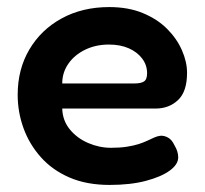

<svg xmlns="http://www.w3.org/2000/svg" viewBox="-20 -507 579 543"><path d="M290 16Q225 16 176.5 -5Q128 -26 95.5 -62.5Q63 -99 46.5 -144.5Q30 -190 30 -239Q30 -311 63 -367Q96 -423 154.5 -455Q213 -487 289 -487Q343 -487 384 -470Q425 -453 452.5 -425.5Q480 -398 494.5 -365Q509 -332 509 -301Q509 -248 483.5 -224Q458 -200 420 -200H156Q157 -166 177.5 -141Q198 -116 229.5 -102.5Q261 -89 294 -89Q319 -89 338.5 -92Q358 -95 372 -99.5Q386 -104 396.5 -109Q407 -114 416 -118Q425 -122 433 -123Q444 -124 455 -118Q466 -112 473 -97Q479 -87 481.5 -78.5Q484 -70 484 -62Q484 -42 460 -24.5Q436 -7 392.5 4.5Q349 16 290 16ZM156 -271H361Q378 -271 387 -276.5Q396 -282 396 -300Q396 -323 382 -341.5Q368 -360 344 -370.5Q320 -381 288 -381Q251 -381 221 -366.5Q191 -352 173.5 -327Q156 -302 156 -271Z"/></svg>

Font: Fredoka Medium
Style: Regular
Weight: 500
Designer: Ben Nathan
Foundry: Milena B. Brandão, Ben Nathan
Version: Version 2.001